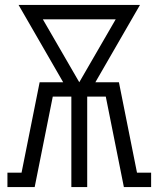

<svg xmlns="http://www.w3.org/2000/svg" viewBox="-20 -755 640 775"><path d="M10 0V-58H67L140 -423H235L55 -735H545L365 -423H460L533 -58H590V0H480L407 -365H332V0H268V-365H193L120 0ZM300 -423 447 -677H153Z"/></svg>

Font: Iosevka Slab Light Extended
Style: Regular
Weight: 300
Width: 7
Monospace: yes
Designer: Belleve Invis
Foundry: Belleve Invis
Version: Version 11.1.0; ttfautohint (v1.8.3)